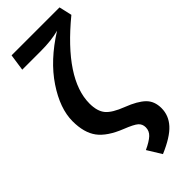

<svg xmlns="http://www.w3.org/2000/svg" viewBox="-304 -782 1042 1042"><g transform="rotate(-45 217.0 -261.0)"><path d="M251 219 201 138Q246 117 267 97.5Q288 78 288 50Q288 25 270.5 9.5Q253 -6 197 -28Q106 -64 68 -115Q30 -166 30 -254Q30 -351 104 -462Q178 -573 318 -661Q260 -645 176 -645H35L49 -741H417L434 -667Q163 -444 163 -257Q163 -198 189 -166.5Q215 -135 286 -108Q356 -81 389 -49Q422 -17 422 37Q422 93 382.5 136.5Q343 180 251 219Z"/></g></svg>

Font: Trujillo Medium
Style: Regular
Weight: 500
Designer: Fira Sans original fonts by bBox Type GmbH, Carrois Corporate GbR, & Edenspiekermann AG / Changes by Cristiano Sobral
Foundry: Fira Sans original fonts by bBox Type GmbH, Carrois Corporate GbR, & Edenspiekermann AG / Changes by Cristiano Sobral
Version: Version 4.301;October 17, 2021;FontCreator 14.0.0.2814 64-bi